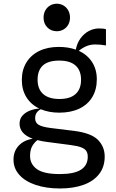

<svg xmlns="http://www.w3.org/2000/svg" viewBox="-20 -814 640 1060"><path d="M565 -563Q547.5 -566 535.2 -567.2Q523 -568.5 505.5 -568.5Q480 -568.5 458 -559.5Q436 -550.5 415 -533.5Q462 -512 488.2 -471.5Q514.5 -431 514.5 -376Q514.5 -319.5 489.5 -278Q464.5 -236.5 417.8 -214.2Q371 -192 307.5 -192Q250 -192 205 -211Q190 -203 182 -191Q174 -179 174 -160.5Q174 -137 193 -125.2Q212 -113.5 258.5 -107.5L388.5 -91.5Q483.5 -79.5 520.8 -41.8Q558 -4 558 50.5Q558 107.5 527.2 147Q496.5 186.5 441 206.5Q385.5 226.5 311 226.5Q235.5 226.5 177.2 207Q119 187.5 86.8 151.5Q54.5 115.5 54.5 67.5Q54.5 21 83.2 -9.8Q112 -40.5 160.5 -48Q88 -75 88 -131Q88 -158.5 105 -176.8Q122 -195 147.2 -204.2Q172.5 -213.5 197.5 -214.5Q151 -236.5 125.8 -277.2Q100.5 -318 100.5 -373Q100.5 -428 125.8 -469.2Q151 -510.5 197 -532.8Q243 -555 304.5 -555Q357 -555 398.5 -540Q405 -575 424.2 -601.8Q443.5 -628.5 470.5 -642.8Q497.5 -657 526.5 -657Q553 -657 565 -652.5ZM427.5 -373.5Q427.5 -425 397.2 -452.2Q367 -479.5 306.5 -479.5Q246.5 -479.5 217 -452.8Q187.5 -426 187.5 -374Q187.5 -322.5 218.2 -295Q249 -267.5 308.5 -267.5Q367 -267.5 397.2 -294.8Q427.5 -322 427.5 -373.5ZM239 -30.5Q211 -34 186.5 -40.5Q168 -26 157 -5.5Q146 15 146 47.5Q146 92.5 184 119.8Q222 147 310 147Q389.5 147 427 122.8Q464.5 98.5 464.5 51.5Q464.5 31.5 456.2 19.2Q448 7 427.5 -0.8Q407 -8.5 368.5 -13.5ZM220.5 -717Q220.5 -739 230.2 -756.5Q240 -774 256.8 -783.8Q273.5 -793.5 293.5 -793.5Q313.5 -793.5 330.2 -783.8Q347 -774 356.8 -756.5Q366.5 -739 366.5 -717Q366.5 -695 356.8 -677.8Q347 -660.5 330.2 -651Q313.5 -641.5 293.5 -641.5Q262.5 -641.5 241.5 -662.5Q220.5 -683.5 220.5 -717Z"/></svg>

Font: SplineSansMono30
Style: Regular
Weight: 400
Designer: Eben Sorkin, Mirko Velimirovic
Foundry: Sorkin Type
Version: Version 1.000